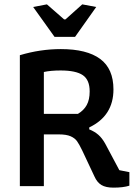

<svg xmlns="http://www.w3.org/2000/svg" viewBox="-20 -853 639 880"><path d="M132 -821 195 -833 274 -764H280L357 -833L421 -821L324 -684H230ZM413 -44 357 -163Q343 -192 333 -206Q323 -220 303.5 -228.5Q284 -237 250 -237H181V0H71V-600Q164 -628 259 -628Q378 -628 439 -583Q500 -538 500 -443Q500 -322 389 -269V-260Q414 -250 431 -235Q448 -220 462 -195L527 -73L573 -64V-2Q545 7 500 7Q465 7 445 -5Q425 -17 413 -44ZM337 -331Q364 -347 377.5 -371.5Q391 -396 391 -434Q391 -487 359.5 -508.5Q328 -530 258 -530Q212 -530 181 -523V-331Z"/></svg>

Font: Athiti SemiBold
Style: Regular
Weight: 600
Designer: CadsonDemak Team
Foundry: CadsonDemak
Version: Version 1.033